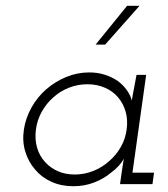

<svg xmlns="http://www.w3.org/2000/svg" viewBox="-20 -632 578 659"><path d="M62 -187.6Q56 -147 66.7 -111.8Q77.4 -76.6 100.4 -50.2Q122.8 -23.2 156.6 -8Q190.3 7.2 231.7 7.2Q269.9 7.2 303.3 -5.7Q336.7 -18.6 361.7 -39.8Q376.8 -50.8 387.7 -63.1Q398.7 -75.3 404.9 -86.9Q403.3 -75.2 401.3 -64.2Q399.3 -53.2 397.7 -40.7L392 0H503.3L508.8 -39.4H434.6L481.7 -375H448.6Q444.8 -352.7 440.3 -330.6Q435.7 -308.6 432.5 -286.6Q428.3 -304.2 415.8 -322Q403.3 -339.8 384.3 -354.1Q364.7 -367.3 340.1 -375.4Q315.6 -383.4 286.1 -383.4Q244.7 -383.4 207 -367.7Q169.2 -352 138.8 -325.6Q108.4 -299.2 88.2 -263.2Q68 -227.2 62 -187.6ZM103.4 -188Q107.6 -220.3 123.4 -248.6Q139.1 -276.9 163.2 -298Q187.3 -319.5 217.1 -331.1Q246.9 -342.8 280.2 -342.8Q312.5 -342.8 339.7 -331.1Q366.9 -319.5 384.8 -298.4Q403 -277.3 411.2 -248.8Q419.3 -220.3 414.7 -187.6Q410.5 -155.1 394.4 -127.1Q378.3 -99.1 354.3 -78.6Q330.2 -57.1 299.8 -45.1Q269.3 -33 236.7 -33Q204.9 -33 179.3 -44.1Q153.7 -55.2 135.8 -74.7Q116 -95.6 107.4 -124.7Q98.8 -153.9 103.4 -188ZM308.2 -479H341Q374.7 -516.3 399.9 -545.5Q425.1 -574.7 458.8 -612H416.2Q389.2 -579 362.2 -545.5Q335.2 -512 308.2 -479Z"/></svg>

Font: Josefin Slab Thin
Style: Italic
Weight: 100
Italic angle: -12°
Designer: Santiago Orozco
Foundry: Typemade
Version: Version 2.000